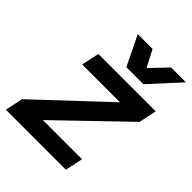

<svg xmlns="http://www.w3.org/2000/svg" viewBox="-228 -808 916 916"><g transform="rotate(45 229.5 -350.0)"><path d="M483 -500 464 -410 132 -90H396L377 0H-28L-9 -90L332 -410H77L96 -500ZM487 -700 350 -550H235L162 -700H262L306 -615L387 -700Z"/></g></svg>

Font: Epunda Sans SemiBold
Style: Italic
Weight: 600
Italic angle: -12.0243°
Designer: Simon Atzbach
Foundry: typofactur
Version: Version 2.204; ttfautohint (v1.8.4.7-5d5b)